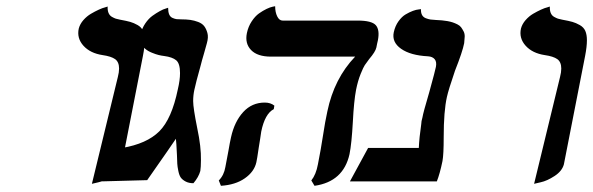

<svg xmlns="http://www.w3.org/2000/svg" viewBox="-20 -580 1897 614"><path d="M273.9 7.8 356.9 -334Q360.8 -349.1 360.8 -360.8Q360.8 -381.8 348.1 -390.9Q335.4 -399.9 308.1 -403.8Q268.6 -409.7 246.8 -433.8Q225.1 -458 231.9 -488.8Q235.8 -503.4 246.8 -515.9Q257.8 -528.3 270.8 -535.9Q283.7 -543.5 295.9 -549.1Q308.1 -554.7 316.4 -556.6L324.2 -559.1Q323.7 -546.9 327.1 -538.6Q330.6 -530.3 337.9 -526.1Q345.2 -522 350.3 -520.3Q355.5 -518.6 363.8 -517.1Q385.3 -513.2 396.5 -510Q407.7 -506.8 420.2 -499.8Q432.6 -492.7 437.7 -481Q442.9 -469.2 442.9 -451.2Q442.9 -430.7 437 -400.9L369.1 -54.2Q363.3 -32.7 339.4 -17.1Q315.4 -1.5 294.9 2.9Z M601.6 -293Q597.7 -275.4 597.7 -256.8Q597.7 -234.9 610.8 -169.9Q623.5 -109.9 622.6 -67.9Q622.6 -45.4 620.6 -33.2Q615.2 -13.7 598.6 5.9Q584 5.9 573.7 0.5Q563.5 -4.9 558.3 -12Q553.2 -19 550.3 -33.2Q547.4 -47.4 546.9 -56.6Q546.4 -65.9 545.9 -84Q543.9 -127 542.5 -136.2Q529.3 -116.7 513.7 -94.2Q498 -71.8 479.5 -45.2Q460.9 -18.6 450.7 -3.9L306.6 0Q306.6 -1 307.1 -6.3Q307.6 -11.7 307.6 -13.2Q307.6 -28.3 309.6 -36.1Q309.6 -37.1 314.5 -53.2Q332 -99.6 370.6 -106.9Q449.2 -120.1 489.3 -159.9Q529.3 -199.7 548.8 -294.9Q555.7 -324.2 555.7 -346.2Q555.7 -377 543.5 -387.2Q531.2 -397.5 504.9 -400.9Q496.1 -401.9 487.3 -404.1Q478.5 -406.2 465.8 -411.4Q453.1 -416.5 444.6 -423.8Q436 -431.2 431.2 -443.6Q426.3 -456.1 429.7 -471.2Q434.1 -489.7 444.6 -505.1Q455.1 -520.5 467.3 -529.3Q479.5 -538.1 491 -544.4Q502.4 -550.8 510.3 -552.7L517.6 -555.2Q517.6 -542 521 -533.9Q524.4 -525.9 531.7 -522.7Q539.1 -519.5 544.4 -518.8Q549.8 -518.1 559.6 -518.1Q575.7 -518.1 588.4 -516.4Q601.1 -514.6 613.8 -509.8Q626.5 -504.9 633.1 -496.3Q639.6 -487.8 643.3 -474.4Q647 -460.9 641.6 -441.9Q639.6 -433.1 632.3 -408.7Q625 -384.3 621.6 -370.1Q606 -314.5 601.6 -293Z M815.4 -159.2Q814.9 -154.3 812 -136.2Q809.1 -118.2 807.6 -108.9Q801.8 -68.8 799.8 -61Q793 -30.8 762.9 -9.8Q732.9 11.2 686.5 14.2L679.7 -2.9Q696.3 -19.5 700.7 -45.9Q704.1 -62 710.4 -97.2Q715.3 -126 718.8 -141.1Q730 -191.4 757.8 -221.7Q785.6 -252 826.7 -252Q845.2 -252 857.4 -242.2L855.5 -231Q827.1 -216.3 815.4 -159.2ZM1118.7 -293Q1111.8 -256.8 1108.4 -190.9Q1104.5 -120.1 1097.7 -86.9Q1078.1 1 985.8 14.2L975.6 -2.9Q990.7 -22 996.6 -54.2Q1006.8 -106 1011.7 -139.2Q1020.5 -196.3 1026.9 -224.1Q1048.8 -329.1 1115.7 -398.9H846.7Q803.2 -398.9 783 -419.9Q762.7 -440.9 769.5 -474.1Q773.9 -495.1 784.9 -511.7Q795.9 -528.3 808.3 -537.1Q820.8 -545.9 832.5 -551.5Q844.2 -557.1 852.1 -558.6L859.9 -560.1Q859.9 -541 866.5 -527.6Q873 -514.2 883.8 -514.2H1123.5Q1168.9 -514.2 1181.9 -499.3Q1194.8 -484.4 1188.5 -451.2Q1188 -448.2 1186 -440.4Q1184.1 -432.6 1183.6 -428.2Q1180.7 -414.6 1160.6 -391.1Q1150.9 -377.9 1146.5 -371.6Q1142.1 -365.2 1133.3 -343.5Q1124.5 -321.8 1118.7 -293Z M1409.2 -270Q1398.9 -224.6 1398.9 -141.1Q1398.9 -85.9 1395 -64.9Q1386.7 -24.4 1377 0H1099.1L1157.2 -106.9H1319.3Q1320.8 -140.1 1327.1 -183.1Q1327.1 -191.4 1331.1 -205.1Q1333 -218.3 1353 -286.1Q1372.1 -355.5 1374 -366.2Q1377 -382.3 1370.1 -390.6Q1363.3 -398.9 1349.1 -399.9Q1292.5 -402.8 1262.5 -424.1Q1232.4 -445.3 1239.3 -477.1Q1243.7 -497.1 1254.4 -512Q1265.1 -526.9 1277.1 -533.9Q1289.1 -541 1300.3 -545.2Q1311.5 -549.3 1318.8 -549.8L1326.2 -550.8Q1325.7 -539.6 1329.6 -532.2Q1333.5 -524.9 1341.8 -521.7Q1350.1 -518.6 1356.4 -517.6Q1362.8 -516.6 1374 -516.1Q1384.8 -515.6 1393.1 -514.9Q1401.4 -514.2 1411.1 -512.5Q1420.9 -510.7 1428 -508.3Q1435.1 -505.9 1442.9 -502Q1450.7 -498 1454.6 -492.7Q1458.5 -487.3 1462.4 -480Q1466.3 -472.7 1466.1 -463.1Q1465.8 -453.6 1464.4 -441.9Q1459 -414.1 1435.1 -354Q1414.1 -292.5 1409.2 -270Z M1688 7.8 1771 -334Q1774.9 -349.1 1774.9 -360.8Q1774.9 -381.8 1762.2 -390.9Q1749.5 -399.9 1722.2 -403.8Q1682.6 -409.7 1660.9 -433.8Q1639.2 -458 1646 -488.8Q1649.9 -503.4 1660.9 -515.9Q1671.9 -528.3 1684.8 -535.9Q1697.8 -543.5 1710 -549.1Q1722.2 -554.7 1730.5 -556.6L1738.3 -559.1Q1737.8 -546.9 1741.2 -538.6Q1744.6 -530.3 1752 -526.1Q1759.3 -522 1764.4 -520.3Q1769.5 -518.6 1777.8 -517.1Q1799.3 -513.2 1810.5 -510Q1821.8 -506.8 1834.2 -499.8Q1846.7 -492.7 1851.8 -481Q1856.9 -469.2 1856.9 -451.2Q1856.9 -430.7 1851.1 -400.9L1783.2 -54.2Q1777.3 -32.7 1753.4 -17.1Q1729.5 -1.5 1709 2.9Z"/></svg>

Font: Linear Smooth
Style: Bold Italic
Weight: 700
Designer: Philipp H. Poll, Flanker
Foundry: Philipp H. Poll, reworked by Flanker
Version: Version 1.061 | FøM Fix